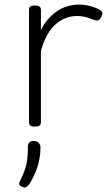

<svg xmlns="http://www.w3.org/2000/svg" viewBox="-20 -539 491 840"><path d="M132 15Q119 15 113 10.5Q107 6 107 -4V-496Q107 -506 113 -510.5Q119 -515 132 -515Q146 -515 152.5 -510.5Q159 -506 159 -496V-407Q174 -438 193.5 -459Q213 -480 235 -493.5Q257 -507 280 -513Q303 -519 324 -519Q352 -519 378 -511.5Q404 -504 418 -495Q426 -490 427.5 -483Q429 -476 422 -463Q417 -453 410 -450.5Q403 -448 394 -451Q381 -456 360.5 -462.5Q340 -469 316 -469Q291 -469 267.5 -460Q244 -451 223 -432.5Q202 -414 186 -385Q170 -356 159 -316V-4Q159 6 152.5 10.5Q146 15 132 15ZM77 278Q66 274 64.5 267.5Q63 261 70 248Q82 223 89 203Q96 183 99 160Q102 137 102 102Q102 91 108 84.5Q114 78 127 78Q142 78 149.5 86Q157 94 157 106Q157 133 151.5 161Q146 189 135 215.5Q124 242 109 266Q102 276 95 279.5Q88 283 77 278Z"/></svg>

Font: Playwrite BE WAL ExtraLight
Style: Regular
Weight: 250
Version: Version 1.002